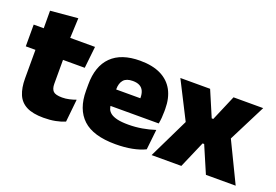

<svg xmlns="http://www.w3.org/2000/svg" viewBox="-89 -879 1653 1149"><g transform="rotate(20 737.0 -304.0)"><path d="M249 11.5Q180.5 11.5 140.2 -9.2Q100 -30 82.8 -71Q65.5 -112 65.5 -172V-436H241V-202Q241 -170 255.5 -155.2Q270 -140.5 312.5 -140.5Q335.5 -140.5 358.2 -145.8Q381 -151 399.5 -158L384.5 -13Q358.5 -2 324.5 4.8Q290.5 11.5 249 11.5ZM4 -354V-492.5H394.5L379.5 -354ZM68 -480.5 67.5 -604 242 -619.5 236 -480.5Z M707.5 13Q566 13 499.8 -48.5Q433.5 -110 433.5 -228.5V-267Q433.5 -384.5 495.8 -446Q558 -507.5 677.5 -507.5Q757 -507.5 810 -481.2Q863 -455 889.8 -405.8Q916.5 -356.5 916.5 -287V-271.5Q916.5 -251.5 914.8 -230.8Q913 -210 909.5 -192.5H751Q753 -223 753.8 -250Q754.5 -277 754.5 -298.5Q754.5 -324.5 746.5 -342.2Q738.5 -360 721.5 -369.2Q704.5 -378.5 677.5 -378.5Q637 -378.5 618.8 -357.5Q600.5 -336.5 600.5 -298V-253.5L601.5 -234.5V-203.5Q601.5 -188 607 -173.5Q612.5 -159 627.2 -147.8Q642 -136.5 669.2 -130Q696.5 -123.5 740 -123.5Q784.5 -123.5 827 -130.8Q869.5 -138 909 -151L895 -22.5Q860.5 -5.5 812.8 3.8Q765 13 707.5 13ZM527 -192.5V-296.5H874V-192.5Z M934 0 1070 -280V-232.5L938 -492.5H1127.5L1197 -329.5H1207L1276.5 -492.5H1465.5L1334 -232.5V-280L1469.5 0H1280L1207 -170H1197L1123.5 0Z"/></g></svg>

Font: Anek Odia ExtraBold
Style: Regular
Weight: 800
Designer: Yesha Goshar & Mahesh Sahu (Odia), Yesha Goshar (Latin)
Foundry: Ek Type
Version: Version 1.003